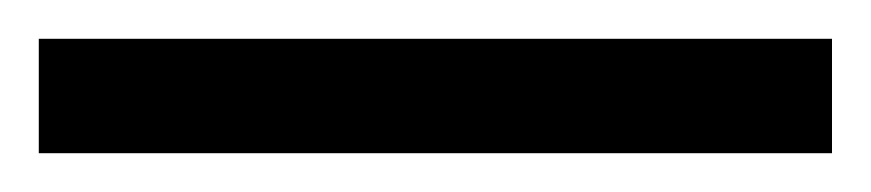

<svg xmlns="http://www.w3.org/2000/svg" viewBox="-25 63 449 99"><path d="M-5 142H404V83H-5Z"/></svg>

Font: Noto Serif Georgian Condensed Bold
Style: Regular
Weight: 700
Width: 3
Designer: Monotype Design Team, Akaki Razmadze
Foundry: Google LLC
Version: Version 2.003